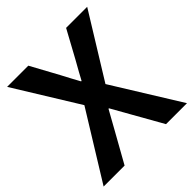

<svg xmlns="http://www.w3.org/2000/svg" viewBox="-208 -937 1088 1088"><g transform="rotate(-45 336.5 -393.0)"><path d="M3.9 0 252.9 -403.3 16.6 -786.1H186.5L276.4 -621.1Q287.1 -600.6 306.6 -564Q326.2 -527.3 335 -511.7H338.9Q358.4 -548.8 399.4 -621.1L489.3 -786.1H658.2L421.9 -403.3L671.9 0H503.9L402.3 -179.7Q348.6 -275.4 338.9 -292H335Q274.4 -182.6 272.5 -179.7L171.9 0Z"/></g></svg>

Font: Gothic A1 ExtraBold
Style: Regular
Weight: 800
Designer: HanYang I&C Co.,Ltd.
Foundry: HanYang I&C Co.,Ltd.
Version: Version 2.50